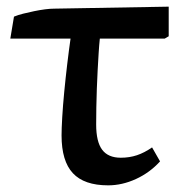

<svg xmlns="http://www.w3.org/2000/svg" viewBox="-20 -543 557 577"><path d="M305 14Q233 14 199 -22.5Q165 -59 165 -136Q165 -156 167 -190.5Q169 -225 173 -266.5Q177 -308 182 -350Q187 -392 192 -427H11L22 -493Q34 -498 50 -502Q66 -506 83 -509.5Q100 -513 115.5 -515Q131 -517 143 -517L487 -523V-434L475 -427H280Q278 -408 276.5 -384Q275 -360 273.5 -332.5Q272 -305 271 -276.5Q270 -248 269.5 -220.5Q269 -193 269 -169Q269 -117 287 -93Q305 -69 343 -69Q369 -69 391.5 -76.5Q414 -84 437 -100L461 -58Q430 -24 388.5 -5Q347 14 305 14Z"/></svg>

Font: Literata 18pt Medium
Style: Regular
Weight: 500
Designer: Latin by Veronika Burian and Jose Scaglione. Greek by Irene Vlachou. Cyrillic by Vera Evstafieva.
Foundry: TypeTogether
Version: Version 3.103;gftools[0.9.29]